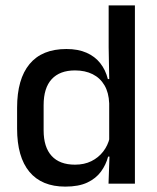

<svg xmlns="http://www.w3.org/2000/svg" viewBox="-20 -682 583 713"><path d="M222.5 11Q135 11 89.2 -44Q43.5 -99 43.5 -204.5V-282Q43.5 -388.5 89.8 -444.2Q136 -500 226.5 -500Q270 -500 301.2 -486.2Q332.5 -472.5 352.2 -447.5Q372 -422.5 380.5 -388.5H413L385.5 -298Q384 -338 368 -365.2Q352 -392.5 324 -406.5Q296 -420.5 258.5 -420.5Q202 -420.5 172 -388Q142 -355.5 142 -291.5V-198Q142 -135.5 171.8 -103Q201.5 -70.5 258.5 -70.5Q293 -70.5 319.2 -83.5Q345.5 -96.5 363 -119Q380.5 -141.5 387 -169.5L410 -100.5H381.5Q373.5 -70 354.8 -44.5Q336 -19 304 -4Q272 11 222.5 11ZM383 0 387 -114.5 385.5 -145.5V-348.5L386 -367.5L383.5 -506V-662H481V0Z"/></svg>

Font: Anek Odia Medium
Style: Regular
Weight: 500
Designer: Yesha Goshar & Mahesh Sahu (Odia), Yesha Goshar (Latin)
Foundry: Ek Type
Version: Version 1.003